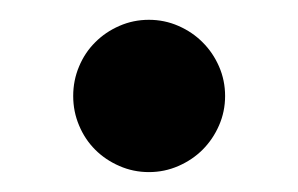

<svg xmlns="http://www.w3.org/2000/svg" viewBox="-20 -157 298 192"><path d="M53.2 -61Q53.2 -76.7 59.1 -90.6Q64.9 -104.5 75.2 -114.7Q85.4 -125 99.4 -131.1Q113.3 -137.2 128.9 -137.2Q144.5 -137.2 158.4 -131.1Q172.4 -125 182.6 -114.7Q192.9 -104.5 199 -90.6Q205.1 -76.7 205.1 -61Q205.1 -45.4 199 -31.5Q192.9 -17.6 182.6 -7.3Q172.4 2.9 158.4 9Q144.5 15.1 128.9 15.1Q113.3 15.1 99.4 9Q85.4 2.9 75.2 -7.3Q64.9 -17.6 59.1 -31.5Q53.2 -45.4 53.2 -61Z"/></svg>

Font: Uncial Antiqua
Style: Regular
Weight: 400
Version: Version 1.000